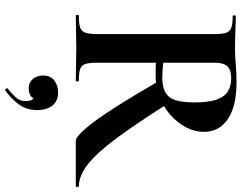

<svg xmlns="http://www.w3.org/2000/svg" viewBox="-117 -551 944 750"><g transform="rotate(90 355.0 -176.0)"><path d="M530 0Q515 0 481.5 -39Q448 -78 401 -151.5Q354 -225 295 -327L387 -356Q467 -230 523.5 -154.5Q580 -79 624 -45.5Q668 -12 708 -12Q710 -12 710 -6Q710 0 708 0Q638 0 594 0Q550 0 530 0ZM302 -628Q394 -628 444.5 -594.5Q495 -561 495 -501Q495 -463 476.5 -429Q458 -395 427.5 -368.5Q397 -342 358.5 -327Q320 -312 280 -312Q266 -312 251.5 -312Q237 -312 225 -313V-81Q225 -52 230 -37Q235 -22 250 -17Q265 -12 296 -12Q298 -12 298 -6Q298 0 296 0Q270 0 238 -1Q206 -2 168 -2Q132 -2 99.5 -1Q67 0 41 0Q38 0 38 -6Q38 -12 41 -12Q72 -12 87 -17Q102 -22 107.5 -37Q113 -52 113 -81V-544Q113 -573 108 -587.5Q103 -602 88 -607.5Q73 -613 42 -613Q40 -613 40 -619Q40 -625 42 -625Q68 -625 100 -623.5Q132 -622 168 -622Q198 -622 233.5 -625Q269 -628 302 -628ZM380 -463Q380 -522 368 -553Q356 -584 335 -595.5Q314 -607 287 -607Q264 -607 250.5 -600.5Q237 -594 231 -579.5Q225 -565 225 -542V-342Q239 -340 255 -339Q271 -338 283 -338Q336 -338 358 -364Q380 -390 380 -463ZM334 275Q330 277 326.5 272.5Q323 268 327 265Q345 251 360 234.5Q375 218 375 198Q375 175 366 166Q357 157 343 156L370 137Q371 160 359.5 172Q348 184 324 184Q303 184 289 168Q275 152 275 127Q275 98 295 83.5Q315 69 340 69Q375 69 392.5 91.5Q410 114 410 150Q410 192 388 222Q366 252 334 275Z"/></g></svg>

Font: Cormorant
Style: Bold
Weight: 700
Designer: Christian Thalmann (Catharsis Fonts)
Foundry: Catharsis Fonts
Version: Version 4.000